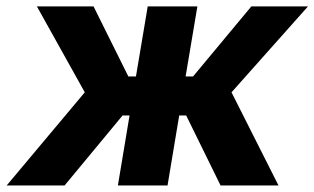

<svg xmlns="http://www.w3.org/2000/svg" viewBox="-41 -565 958 585"><path d="M-20.6 0H155.9L332.4 -213.1H353.7L318.2 0H469.5L505 -213.1H526.3L631 0H807.5L664.4 -283.7L897.4 -545.5H724.8L547.2 -332H524.5L560.4 -545.5H409.1L373.2 -332H350.1L244 -545.5H71.4L217.3 -283.7Z"/></svg>

Font: Magic Ui Pro
Style: Bold Italic
Weight: 700
Italic angle: -9.39999°
Designer: Stefan Endress, Andreas Faust
Version: Version 1.000;FEAKit 1.0